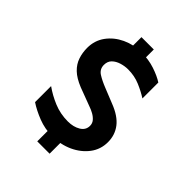

<svg xmlns="http://www.w3.org/2000/svg" viewBox="-211 -802 967 967"><g transform="rotate(45 273.0 -318.0)"><path d="M258.8 -18.6Q207 -18.6 159.7 -37.1Q112.3 -55.7 77.1 -79.1V-193.4Q115.2 -166 162.1 -146.5Q209 -127 262.7 -127Q301.8 -127 329.6 -143.6Q357.4 -160.2 357.4 -190.4Q357.4 -208 346.7 -220.7Q335.9 -233.4 319.3 -242.7Q302.7 -252 285.2 -257.8L186.5 -294.9Q140.6 -313.5 115.2 -337.9Q89.8 -362.3 79.6 -393.1Q69.3 -423.8 69.3 -458Q69.3 -510.7 98.6 -550.8Q127.9 -590.8 175.8 -613.3Q223.6 -635.7 278.3 -635.7Q330.1 -635.7 374 -621.1Q418 -606.4 446.3 -587.9V-474.6Q416 -494.1 377 -510.7Q337.9 -527.3 292 -527.3Q268.6 -527.3 244.6 -520Q220.7 -512.7 205.1 -497.6Q189.5 -482.4 189.5 -457Q189.5 -426.8 214.8 -410.6Q240.2 -394.5 277.3 -379.9L357.4 -347.7Q420.9 -323.2 450.2 -285.2Q479.5 -247.1 479.5 -196.3Q479.5 -144.5 449.2 -104.5Q418.9 -64.5 369.1 -41.5Q319.3 -18.6 258.8 -18.6ZM224.6 52.7V-60.5H312.5V52.7ZM224.6 -566.4V-689.5H312.5V-566.4Z"/></g></svg>

Font: Sen SemiBold
Style: Regular
Weight: 600
Designer: Kosal Sen, Philatype
Foundry: Philatype
Version: Version 2.000;gftools[0.9.31]